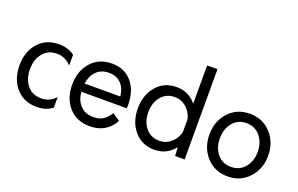

<svg xmlns="http://www.w3.org/2000/svg" viewBox="-91 -1120 2327 1499"><g transform="rotate(20 1072.5 -370.0)"><path d="M276 10C327.3 10 370.3 -3.7 405 -31V-119C373.7 -83 333.7 -65 285 -65C236.3 -65 197.8 -82.3 169.5 -117C141.2 -151.7 127 -196 127 -250C127 -304 141.2 -348.3 169.5 -383C197.8 -417.7 236.3 -435 285 -435C332.3 -435 372.3 -417 405 -381V-470C370.3 -496.7 327.3 -510 276 -510C204 -510 146.7 -485.7 104 -437C61.3 -388.3 40 -326 40 -250C40 -174 61.3 -111.7 104 -63C146.7 -14.3 204 10 276 10Z M943 -250C943 -327.3 922.7 -390 882 -438C841.3 -486 786 -510 716 -510C644 -510 586.3 -485.5 543 -436.5C499.7 -387.5 478 -325 478 -249C478 -173 499.5 -110.8 542.5 -62.5C585.5 -14.2 643.3 10 716 10C808 10 875.7 -29 919 -107L857 -150C837 -119.3 816.7 -97.8 796 -85.5C775.3 -73.2 749.7 -67 719 -67C673.7 -67 637.7 -80.8 611 -108.5C584.3 -136.2 568.7 -173.7 564 -221H942C942.7 -227.7 943 -237.3 943 -250ZM718 -434C760 -434 793.5 -421.2 818.5 -395.5C843.5 -369.8 858.3 -334.7 863 -290H566C572.7 -334 589 -369 615 -395C641 -421 675.3 -434 718 -434Z M1417 -750V-432C1375 -484 1320.3 -510 1253 -510C1183.7 -510 1128 -485.2 1086 -435.5C1044 -385.8 1023 -324 1023 -250C1023 -176 1044 -114.2 1086 -64.5C1128 -14.8 1183.7 10 1253 10C1321.7 10 1377.3 -17.3 1420 -72L1424 0H1503V-750ZM1267 -69C1219 -69 1180.8 -86.2 1152.5 -120.5C1124.2 -154.8 1110 -198 1110 -250C1110 -302 1124.2 -345.3 1152.5 -380C1180.8 -414.7 1219 -432 1267 -432C1302.3 -432 1333.8 -420 1361.5 -396C1389.2 -372 1407.7 -341.3 1417 -304V-196C1407.7 -158.7 1389.2 -128.2 1361.5 -104.5C1333.8 -80.8 1302.3 -69 1267 -69Z M1862 10C1933.3 10 1991.8 -15 2037.5 -65C2083.2 -115 2106 -176.7 2106 -250C2106 -323.3 2083.2 -385 2037.5 -435C1991.8 -485 1933.3 -510 1862 -510C1790 -510 1731.3 -485.2 1686 -435.5C1640.7 -385.8 1618 -324 1618 -250C1618 -176.7 1640.7 -115 1686 -65C1731.3 -15 1790 10 1862 10ZM1862 -69C1814 -69 1775.8 -86.2 1747.5 -120.5C1719.2 -154.8 1705 -198 1705 -250C1705 -302 1719.2 -345.3 1747.5 -380C1775.8 -414.7 1814 -432 1862 -432C1908.7 -432 1946.5 -414.7 1975.5 -380C2004.5 -345.3 2019 -302 2019 -250C2019 -198.7 2004.7 -155.7 1976 -121C1947.3 -86.3 1909.3 -69 1862 -69Z"/></g></svg>

Font: Orkney
Style: Regular
Weight: 400
Designer: Samuel Oakes and Alfredo Marco Pradil
Foundry: Alfredo Marco Pradil
Version: 1.0; ttfautohint (v1.5)